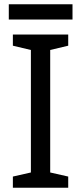

<svg xmlns="http://www.w3.org/2000/svg" viewBox="-20 -875 379 895"><path d="M298 0H40V-52L124 -71V-642L40 -662V-714H298V-662L214 -642V-71L298 -52ZM318 -855V-784H21V-855Z"/></svg>

Font: Noto Sans Sinhala
Style: Regular
Weight: 400
Designer: Jelle Bosma - Monotype Design Team
Foundry: Monotype Imaging Inc.
Version: Version 2.006